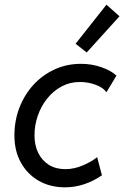

<svg xmlns="http://www.w3.org/2000/svg" viewBox="-20 -800 534 826"><path d="M260.3 5.9Q195.8 5.9 146.7 -22.2Q97.7 -50.3 69.8 -100.6Q42 -150.9 42 -217.3Q42 -280.3 63.2 -335.9Q84.5 -391.6 123 -434.1Q161.6 -476.6 214.1 -501Q266.6 -525.4 328.6 -525.4Q375 -525.4 416.7 -510.7Q458.5 -496.1 481 -474.6L438 -403.3Q423.3 -423.8 390.9 -435.5Q358.4 -447.3 323.7 -447.3Q280.8 -447.3 244.9 -428Q209 -408.7 182.9 -376Q156.7 -343.3 142.6 -302.2Q128.4 -261.2 128.4 -217.8Q128.4 -174.8 144.5 -142.1Q160.6 -109.4 190.4 -90.8Q220.2 -72.3 261.2 -72.3Q299.3 -72.3 338.1 -89.1Q377 -106 397.9 -124L418.5 -45.9Q382.8 -21 342.5 -7.6Q302.2 5.9 260.3 5.9ZM353 -574.2 305.2 -611.8 438 -779.8 494.1 -730Z"/></svg>

Font: Reddit Sans
Style: Italic
Weight: 400
Italic angle: -11.25°
Designer: Stephen Hutchings
Version: Version 1.013